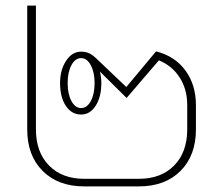

<svg xmlns="http://www.w3.org/2000/svg" viewBox="-20 -664 790 684"><path d="M678 -289V-203Q678 -110 623 -55Q568 0 475 0H280Q187 0 132 -55Q77 -110 77 -203V-644H108V-203Q108 -122 154.5 -74.5Q201 -27 280 -27H475Q554 -27 600.5 -74.5Q647 -122 647 -203V-290Q647 -346 620 -388Q593 -430 546 -449L431 -315L336 -409Q341 -389 341 -368Q341 -319 321 -287.5Q301 -256 269 -256Q235 -256 214.5 -287Q194 -318 194 -368Q194 -415 215.5 -447.5Q237 -480 269 -480Q285 -480 298 -474Q311 -468 327 -452L430 -354L536 -481Q603 -464 640.5 -413Q678 -362 678 -289ZM317 -368Q317 -406 303.5 -431.5Q290 -457 269 -457Q248 -457 234.5 -432Q221 -407 221 -368Q221 -329 234.5 -304Q248 -279 269 -279Q290 -279 303.5 -304Q317 -329 317 -368Z"/></svg>

Font: KoHo ExtraLight
Style: Regular
Weight: 275
Version: Version 1.000; ttfautohint (v1.6)